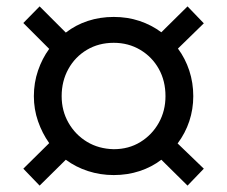

<svg xmlns="http://www.w3.org/2000/svg" viewBox="-20 -546 711 601"><path d="M104 35 53 -18 134 -98Q112 -129 99 -166.5Q86 -204 86 -245Q86 -287 99 -325Q112 -363 134 -393L53 -474L104 -526L186 -444Q217 -468 255 -480.5Q293 -493 336 -493Q379 -493 416.5 -480.5Q454 -468 485 -445L567 -526L618 -473L537 -394Q560 -363 572.5 -325Q585 -287 585 -245Q585 -204 572.5 -166.5Q560 -129 536 -97L618 -18L567 35L485 -46Q455 -23 417 -10.5Q379 2 336 2Q294 2 255.5 -10.5Q217 -23 186 -46ZM336 -79Q383 -79 419.5 -101.5Q456 -124 477 -161.5Q498 -199 498 -245Q498 -293 477 -330.5Q456 -368 419 -390Q382 -412 336 -412Q289 -412 252 -390Q215 -368 194 -330Q173 -292 173 -245Q173 -199 194.5 -161.5Q216 -124 252.5 -102Q289 -80 336 -79Z"/></svg>

Font: Nunito Sans 10pt SemiExpanded SemiBold
Style: Regular
Weight: 600
Width: 6
Designer: Vernon Adams
Foundry: Vernon Adams
Version: Version 3.101;gftools[0.9.27]